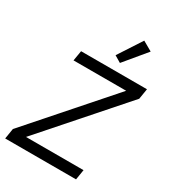

<svg xmlns="http://www.w3.org/2000/svg" viewBox="-224 -1065 1057 1181"><g transform="rotate(30 304.5 -474.5)"><path d="M519.9 -72.1H111.2L596.9 -623.9L609 -698.2H141L128.9 -626.1H502.8L17 -73.9L5 0H508.2ZM337 -783 383.9 -755 512.8 -910.2 445 -948.9Z"/></g></svg>

Font: Margiela Mono Italic Italic
Style: Regular
Weight: 400
Designer: Mike Abbink, Paul van der Laan, Pieter van Rosmalen
Foundry: Bold Monday
Version: Version 2.003 2021